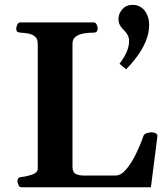

<svg xmlns="http://www.w3.org/2000/svg" viewBox="-20 -787 701 807"><path d="M69.8 0Q61.5 0 57.4 -9.8Q53.2 -19.5 53.2 -24.9Q53.2 -41.5 69.3 -43Q92.8 -45.4 115.7 -53.5Q138.7 -61.5 138.7 -77.6V-602.5Q138.7 -623.5 127.4 -633.1Q116.2 -642.6 99.6 -645.8Q83 -648.9 65.9 -649.9Q55.7 -650.9 52 -654.1Q48.3 -657.2 48.3 -668Q48.3 -673.3 52.5 -683.1Q56.6 -692.9 64.9 -692.9H374Q382.3 -692.9 386.5 -683.1Q390.6 -673.3 390.6 -668Q390.6 -649.9 374.5 -649.9Q350.1 -649.9 329.8 -646Q309.6 -642.1 297.1 -632.1Q284.7 -622.1 284.7 -604V-86.4Q284.7 -62.5 298.6 -55.9Q312.5 -49.3 330.6 -49.3H465.8Q488.8 -49.3 511 -75.9Q533.2 -102.5 552 -141.1Q570.8 -179.7 582.5 -214.8Q585.4 -223.6 597.2 -227.3Q608.9 -231 616.7 -231Q626 -231 634.3 -226.8Q642.6 -222.7 641.6 -214.4L614.3 0ZM510.3 -495.6 482.4 -519Q505.4 -549.8 513.9 -572.3Q522.5 -594.7 522.5 -613.3Q522.9 -627.9 516.6 -639.6Q510.3 -651.4 497.1 -664.1Q478 -682.6 478 -706.5Q478 -730.5 494.4 -748.5Q510.7 -766.6 537.1 -766.6Q559.1 -766.6 574.7 -755.1Q590.3 -743.7 598.6 -724.6Q606.9 -705.6 606.9 -683.6Q606.9 -647 592.5 -613Q578.1 -579.1 555.9 -549.3Q533.7 -519.5 510.3 -495.6Z"/></svg>

Font: Gelasio SemiBold
Style: Regular
Weight: 600
Designer: Eben Sorkin
Foundry: Eben Sorkin
Version: Version 1.008